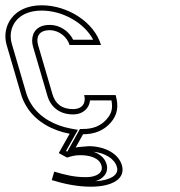

<svg xmlns="http://www.w3.org/2000/svg" viewBox="-32 -502 678 725"><path d="M271 84C305.4 84 342.3 93 351.1 123C358.9 149.5 333.6 167 292.7 167C248.2 167 213.4 158.3 172.8 146L163.4 178C209.2 192.3 260.2 203 310.8 203C392.3 203 443.2 172.8 428.3 122C414.4 74.3 358 50 303.5 50C291.2 50.7 279 51.7 266.9 53L253.7 55L281.6 5C325 5 359.3 -9.2 384.8 -37.5C412.1 -67.8 416.8 -101.1 404.6 -143H285.8C293.2 -117.8 282.8 -90 243.8 -90C201.1 -90 176.5 -110.7 166.2 -146L111.8 -332C103.9 -359.2 112 -388 155.5 -388C190.8 -388 221.7 -362.5 230.6 -332H349.3C324.2 -418 224.1 -482 125.5 -482C16.7 -482 -27.1 -401.2 -6.9 -332L47.5 -146C52.3 -129.3 59.8 -113 69.9 -97C105.3 -41 168.5 -8.4 231 3L189.9 76L221.1 93C239.1 87.8 249.4 84 271 84ZM222 70.7 217.3 68.1 262.2 -11.6 234.6 -16.7C176 -27.4 118.2 -57.9 86.8 -107.7C77.6 -122.3 71 -136.9 66.7 -151.6L12.3 -337.6C9.7 -346.6 8.3 -355.9 8.3 -365C8.2 -413.1 43.3 -462 125.5 -462C206 -462 287.3 -414.4 319.8 -352H244.2C228.3 -384.2 194.7 -408 155.5 -408C146.4 -408 138 -407 130.3 -404.8C89.9 -393.1 84.6 -353.8 92.6 -326.4L147 -140.4C159.5 -97.5 193.1 -70 243.8 -70C282.7 -70 305.4 -94.5 307.9 -123H388.9C394.6 -92.4 389.5 -72.6 369.9 -50.9C348.6 -27.1 320.4 -15 281.6 -15H269.9ZM320.4 70.9C364.5 75.5 400.2 97.1 409.1 127.6C410.1 131 410.7 134.1 410.8 136.9C412.1 157 389.7 178.7 327.8 182.5C356.5 174.1 380 150.7 370.3 117.4C362.9 92.1 341.3 77.8 320.4 70.9Z"/></svg>

Font: Din Kursivschrift
Style: BreitLeftGho
Weight: 400
Version: Version 1.089